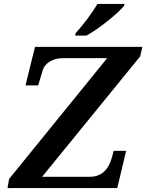

<svg xmlns="http://www.w3.org/2000/svg" viewBox="-20 -951 740 971"><path d="M360 -771H417C482 -806 578 -885 607 -921L610 -931H473C445 -884 399 -823 363 -784ZM18 0H573L618 -188H555L547 -158C529 -91 492 -57 434 -57H193L689 -666L700 -714H157L109 -519H173L197 -599C205 -625 240 -657 298 -657H522L26 -46Z"/></svg>

Font: Noto Serif Semi
Style: Italic
Weight: 600
Italic angle: -12°
Designer: Monotype Design Team
Foundry: Monotype Imaging Inc.
Version: Version 1.901